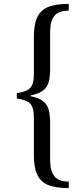

<svg xmlns="http://www.w3.org/2000/svg" viewBox="-20 -781 435 992"><path d="M138 -288V-284Q182 -275 203.5 -257.5Q225 -240 232 -213Q239 -186 239 -146V45Q239 101 260.5 129Q282 157 335 157V191Q273 191 233 176.5Q193 162 174 124.5Q155 87 155 19V-171Q155 -208 147 -228Q139 -248 120 -257.5Q101 -267 67 -272V-300Q101 -305 120 -314.5Q139 -324 147 -344Q155 -364 155 -401V-590Q155 -658 174 -695Q193 -732 233 -746.5Q273 -761 335 -761V-726Q282 -726 260.5 -698.5Q239 -671 239 -616V-425Q239 -386 232 -358.5Q225 -331 203.5 -314Q182 -297 138 -288Z"/></svg>

Font: Tiro Devanagari Marathi
Style: Italic
Weight: 400
Italic angle: -11°
Designer: Devanagari: John Hudson & Fiona Ross, assisted by Paul Hanslow. Latin: John Hudson with Paul Hanslow, assisted by Kaja S
Foundry: Tiro Typeworks Ltd.
Version: Version 1.52